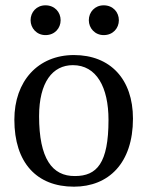

<svg xmlns="http://www.w3.org/2000/svg" viewBox="-20 -692 554 722"><path d="M258 10C388 10 480 -78 480 -246C480 -394 395 -485 258 -485C123 -485 34 -387 34 -242C34 -80 118 10 258 10ZM262 -30C176 -29 127 -96 127 -255C127 -383 178 -447 254 -447C343 -447 388 -364 388 -241C388 -78 344 -30 262 -30ZM151 -560C186 -560 208 -586 208 -616C208 -646 186 -672 151 -672C117 -672 95 -646 95 -616C95 -586 118 -560 151 -560ZM370 -560C405 -560 427 -586 427 -616C427 -646 405 -672 370 -672C336 -672 314 -646 314 -616C314 -586 337 -560 370 -560Z"/></svg>

Font: STIX Two Text
Style: Regular
Weight: 400
Designer: Ross Mills, John Hudson & Paul Hanslow, Tiro Typeworks Ltd; with prior portions MicroPress Inc., and Coen Hoffman.
Foundry: Tiro Typeworks Ltd
Version: Version 2.13 b171